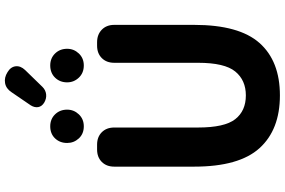

<svg xmlns="http://www.w3.org/2000/svg" viewBox="-212 -953 1179 795"><g transform="rotate(-90 377.5 -555.5)"><path d="M380 14Q238 14 161.5 -70.5Q85 -155 85 -341V-672Q85 -704 104.5 -723.5Q124 -743 156 -743H176Q208 -743 227.5 -723.5Q247 -704 247 -672V-325Q247 -215 281.5 -171Q316 -127 380 -127Q443 -127 479 -171Q515 -215 515 -325V-672Q515 -704 534.5 -723.5Q554 -743 586 -743H600Q632 -743 652 -723.5Q672 -704 672 -672V-341Q672 -155 597 -70.5Q522 14 380 14ZM252 -798Q221 -798 202 -818.5Q183 -839 183 -867Q183 -897 202 -917Q221 -937 252 -937Q282 -937 301.5 -917Q321 -897 321 -867Q321 -839 301.5 -818.5Q282 -798 252 -798ZM415 -969Q402 -956 384.5 -954Q367 -952 350 -962Q334 -972 331.5 -987Q329 -1002 339 -1018L393 -1097Q408 -1120 431 -1124Q454 -1128 476 -1114Q498 -1101 500.5 -1080.5Q503 -1060 485 -1041ZM504 -798Q473 -798 453.5 -818.5Q434 -839 434 -867Q434 -897 453.5 -917Q473 -937 504 -937Q534 -937 553.5 -917Q573 -897 573 -867Q573 -839 553.5 -818.5Q534 -798 504 -798Z"/></g></svg>

Font: Chiron GoRound TC EB
Style: Regular
Weight: 700
Designer: Ryoko NISHIZUKA 西塚涼子 (kana, bopomofo & ideographs); Paul D. Hunt (Latin, Greek & Cyrillic); Sandoll Communications 산돌커뮤니
Foundry: Adobe
Version: Version 1.000;hotconv 1.1.1;makeotfexe 2.6.0